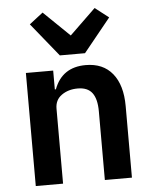

<svg xmlns="http://www.w3.org/2000/svg" viewBox="-55 -838 697 883"><g transform="rotate(-5 293.5 -396.0)"><path d="M236.8 -588.9 111.8 -743.2 174.8 -792 294.9 -675.8 415 -792 478 -743.2 353 -588.9ZM74.2 0V-522H200.2V-435.1H205.1Q242.2 -534.2 351.1 -534.2Q431.2 -534.2 474.6 -480.7Q518.1 -427.2 518.1 -330.1V0H393.1V-316.9Q393.1 -374 372.1 -402.1Q351.1 -430.2 305.2 -430.2Q261.7 -430.2 231 -408.4Q200.2 -386.7 200.2 -346.2V0Z"/></g></svg>

Font: Anuphan SemiBold
Style: Bold
Weight: 600
Designer: Mike Abbink, Paul van der Laan, Pieter van Rosmalen, Mint Tantisuwanna
Foundry: Bold Monday; Cadson Demak
Version: Version 3.002;hotconv 1.0.109;makeotfexe 2.5.65596